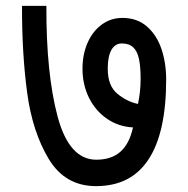

<svg xmlns="http://www.w3.org/2000/svg" viewBox="-20 -632 640 654"><path d="M55 -612H138Q137 -382 176.2 -235Q215.5 -88 308 -88Q359.5 -88 390.2 -115.2Q421 -142.5 433 -198Q384 -200.5 344.8 -227.2Q305.5 -254 283.2 -298.8Q261 -343.5 261 -398Q261 -446.5 278.2 -486Q295.5 -525.5 326.5 -548.2Q357.5 -571 397 -571Q447 -571 480.5 -541.8Q514 -512.5 530 -465Q546 -417.5 546 -361Q546 -181 486.2 -89.5Q426.5 2 307 2Q202 2 146.2 -90.2Q90.5 -182.5 72.5 -316.2Q54.5 -450 55 -612ZM459 -363Q459 -406 453.2 -432Q447.5 -458 433.5 -471Q419.5 -484 395 -484Q372 -484 359.5 -462Q347 -440 347 -398Q347 -339.5 380 -312.5Q413 -285.5 450 -278Q459 -320 459 -363Z"/></svg>

Font: JuliaMono
Style: Bold Italic
Weight: 700
Italic angle: -9°
Monospace: yes
Designer: cormullion
Foundry: corm
Version: Version 0.057; ttfautohint (v1.8.4)